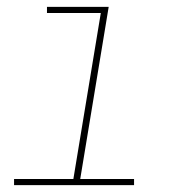

<svg xmlns="http://www.w3.org/2000/svg" viewBox="-20 -540 540 560"><path d="M371 0H21V-18H194L274 -502H117V-520H297L214 -18H371Z"/></svg>

Font: Iosevka Term Curly Th Obl
Style: Regular
Weight: 100
Italic angle: -9°
Designer: Belleve Invis
Foundry: Belleve Invis
Version: Version 32.3.0